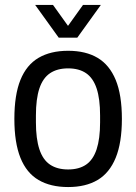

<svg xmlns="http://www.w3.org/2000/svg" viewBox="-20 -743 549 775"><path d="M255 12Q184 12 135.5 -16.5Q87 -45 62.5 -106Q38 -167 38 -263Q38 -360 62.5 -420.5Q87 -481 135.5 -509.5Q184 -538 255 -538Q326 -538 374 -509.5Q422 -481 447 -420.5Q472 -360 472 -263Q472 -167 447 -106Q422 -45 374 -16.5Q326 12 255 12ZM255 -59Q299 -59 327.5 -78.5Q356 -98 370 -140.5Q384 -183 384 -249V-277Q384 -344 370 -386Q356 -428 327.5 -447.5Q299 -467 255 -467Q211 -467 182 -447.5Q153 -428 139 -386Q125 -344 125 -277V-249Q125 -183 139 -140.5Q153 -98 182 -78.5Q211 -59 255 -59ZM122 -723H194L275 -610H234L315 -723H387L292 -591H217Z"/></svg>

Font: Archivo SemiCondensed
Style: Regular
Weight: 400
Width: 4
Designer: Hector Gatti
Foundry: Omnibus-Type
Version: Version 2.001